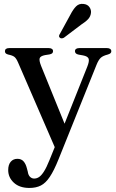

<svg xmlns="http://www.w3.org/2000/svg" viewBox="-20 -711 588 972"><path d="M316.5 -61 263 47.5 71.5 -394.5Q62.5 -415.5 53 -423Q43.5 -430.5 21 -435Q12 -437.5 8.5 -441.5Q5 -445.5 5 -452Q5 -459.5 10.5 -463.5Q16 -467.5 26 -467.5H227.5Q237 -467.5 242.8 -463.5Q248.5 -459.5 248.5 -452Q248.5 -445.5 244.5 -441.5Q240.5 -437.5 230.5 -435.5L208 -432Q185 -427.5 181 -416.5Q177 -405.5 188 -377.5ZM230.5 99.5 272 -3 285 -30 421.5 -372.5Q433 -401 428.8 -413.5Q424.5 -426 400.5 -430.5L378 -434.5Q368 -436.5 363.8 -441Q359.5 -445.5 359.5 -452Q359.5 -459.5 365.2 -463.5Q371 -467.5 380.5 -467.5H522.5Q532 -467.5 537.8 -463.2Q543.5 -459 543.5 -451.5Q543.5 -446 539.8 -442Q536 -438 526 -435Q502 -429 490.5 -418.8Q479 -408.5 468.5 -382.5L276.5 95Q253.5 152.5 232.2 184.2Q211 216 186.8 228.2Q162.5 240.5 129 240.5Q79 240.5 50.2 214Q21.5 187.5 21.5 150Q21.5 123 34.2 108Q47 93 68 93Q88 93 99.2 105.8Q110.5 118.5 116 140.5L120.5 157.5Q123 175.5 132 184.2Q141 193 153 193Q166 193 177.8 185.2Q189.5 177.5 202.5 157.2Q215.5 137 230.5 99.5ZM336 -636Q350 -663.5 365.2 -678.8Q380.5 -694 403 -691Q423 -689 432.8 -675Q442.5 -661 440.5 -645.5Q438.5 -627.5 426 -614Q413.5 -600.5 392 -587L303.5 -520Q298 -517 292.2 -516.8Q286.5 -516.5 282.5 -520.5Q278 -524.5 279 -529.8Q280 -535 283.5 -540Z"/></svg>

Font: Fraunces 24pt
Style: Regular
Weight: 400
Version: Version 1.000;[b76b70a41]